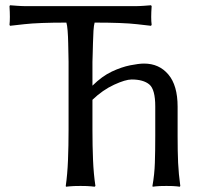

<svg xmlns="http://www.w3.org/2000/svg" viewBox="-20 -707 787 730"><path d="M240.7 -471.7Q240.7 -478 240.2 -498Q239.7 -518.1 239.3 -543.2Q238.8 -568.4 237.1 -590.1Q235.4 -611.8 232.4 -621.1Q126.5 -621.1 72.3 -615Q18.1 -608.9 18.1 -608.9L16.1 -612.8Q19 -637.2 16.1 -683.6L18.1 -687Q30.8 -686 47.9 -684.8Q64.9 -683.6 81.5 -683.6H490.7Q507.8 -683.6 524.9 -684.8Q542 -686 554.2 -687L556.6 -683.6Q553.2 -637.2 556.6 -612.8L554.2 -608.9Q554.2 -608.9 500.7 -615Q447.3 -621.1 339.8 -621.1Q336.9 -611.8 335.4 -590.1Q334 -568.4 333.5 -543.2Q333 -518.1 332.3 -498Q331.5 -478 331.5 -471.7V-381.3Q368.2 -417.5 405 -434.8Q441.9 -452.1 474.9 -458.7Q507.8 -465.3 527.8 -465.3Q585 -465.3 620.1 -423.8Q655.3 -382.3 655.3 -301.3V-190.9Q655.3 -130.4 657.2 -87.9Q659.2 -45.4 665.5 0L663.6 2.9Q663.6 2.9 651.9 1.5Q640.1 0 612.8 0Q585 0 572.8 1.5Q560.5 2.9 560.5 2.9L559.6 0Q567.4 -43.5 568.8 -87.9Q570.3 -132.3 570.3 -190.9V-302.2Q570.3 -367.2 547.6 -386Q524.9 -404.8 480.5 -404.8Q457 -404.8 413.6 -384.8Q370.1 -364.7 331.5 -327.6V-212.4Q331.5 -152.8 333.7 -99.1Q335.9 -45.4 342.8 0L339.8 2.9Q339.8 2.9 326.7 1.5Q313.5 0 286.1 0Q258.8 0 244.9 1.5Q231 2.9 231 2.9L230 0Q236.3 -43.5 238.5 -98.1Q240.7 -152.8 240.7 -212.4Z"/></svg>

Font: Kurinto Seri
Style: Regular
Weight: 400
Designer: Kurinto was developed by Clint Goss from a range of fonts that are compatible with the SIL Open Font License Version 1.1
Foundry: Clinton F. Goss
Version: Version 2.196; July 25, 2020